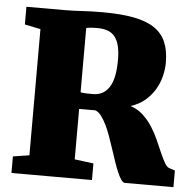

<svg xmlns="http://www.w3.org/2000/svg" viewBox="-53 -802 859 855"><g transform="rotate(5 376.5 -374.5)"><path d="M29.3 -74.2 102.1 -85.4V-649.4L31.2 -664.1V-743.2H197.3Q219.7 -743.2 239 -743.9Q258.3 -744.6 278.3 -745.8Q298.3 -747.1 320.8 -747.8Q343.3 -748.5 372.1 -748.5Q454.1 -748.5 511.2 -737.5Q568.4 -726.6 603.8 -702.6Q639.2 -678.7 655.3 -640.9Q671.4 -603 671.4 -549.3Q671.4 -520.5 663.8 -489.3Q656.2 -458 639.4 -429.4Q622.6 -400.9 596.2 -378.2Q569.8 -355.5 531.7 -343.3Q564 -333 587.9 -310.8Q611.8 -288.6 629.9 -260.5Q647.9 -232.4 661.1 -202.4Q674.3 -172.4 685.5 -146.7Q696.8 -121.1 707 -103.3Q717.3 -85.4 729 -82.5L753.4 -74.2V0H537.1Q527.8 0 519.3 -12.5Q510.7 -24.9 502 -45.4Q493.2 -65.9 484.4 -92.3Q475.6 -118.7 466.3 -146.5Q457 -174.3 447.3 -201.9Q437.5 -229.5 426.3 -252.2Q415 -274.9 402.8 -290.5Q390.6 -306.2 376.5 -310.5H304.7V-85L389.2 -74.2V0H29.3ZM304.7 -385.3Q307.6 -383.8 314.9 -383.1Q322.3 -382.3 331.1 -382.1Q339.8 -381.8 348.1 -381.8Q356.4 -381.8 361.3 -381.8Q407.2 -381.8 432.6 -420.4Q458 -459 458 -543Q458 -578.6 451.9 -604Q445.8 -629.4 433.3 -645.5Q420.9 -661.6 401.4 -668.9Q381.8 -676.3 355 -676.3Q334 -676.3 322 -675Q310.1 -673.8 304.7 -671.9Z"/></g></svg>

Font: Merriweather UltraBold
Style: Regular
Weight: 900
Designer: Eben Sorkin ( sorkintype@gmail.com )
Foundry: Eben Sorkin
Version: Version 1.570; ttfautohint (v1.3) -l 8 -r 32 -G 0 -x 0 -H 60